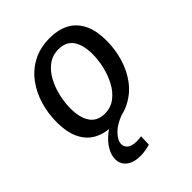

<svg xmlns="http://www.w3.org/2000/svg" viewBox="-216 -654 989 989"><g transform="rotate(-45 279.0 -159.5)"><path d="M236 10Q178 10 133.5 -12.5Q89 -35 64.5 -83.5Q40 -132 40 -209Q40 -271 57.5 -330Q75 -389 110 -436.5Q145 -484 198 -512Q251 -540 322 -540Q381 -540 425 -517.5Q469 -495 494 -447Q519 -399 519 -322Q519 -260 501.5 -200.5Q484 -141 449 -93.5Q414 -46 360.5 -18Q307 10 236 10ZM247 -63Q291 -63 323.5 -88Q356 -113 377 -152.5Q398 -192 408.5 -237.5Q419 -283 419 -324Q419 -392 393 -429.5Q367 -467 312 -467Q267 -467 234.5 -442Q202 -417 181 -377.5Q160 -338 150 -292.5Q140 -247 140 -207Q140 -139 166.5 -101Q193 -63 247 -63ZM224 221Q174 221 146 199Q118 177 118 140Q118 111 136.5 79Q155 47 192 18Q229 -11 284 -30L314 -1Q257 18 226 49Q195 80 195 108Q195 129 212.5 141.5Q230 154 262 154Q270 154 279 153Q288 152 296 151L294 210Q275 215 257.5 218Q240 221 224 221Z"/></g></svg>

Font: Bitter Thin Medium
Style: Italic
Weight: 500
Italic angle: -9°
Version: Version 3.021